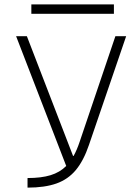

<svg xmlns="http://www.w3.org/2000/svg" viewBox="-20 -859 626 879"><path d="M106 0V-43.9Q168.9 -43.9 211.4 -56.9Q253.9 -69.8 283.2 -99.1L53.7 -693.4H103L314.5 -145H316.9Q332 -171.9 344.7 -210L508.3 -693.4H557.6L387.2 -195.3Q362.8 -123.5 327.4 -80.8Q292 -38.1 238.5 -19Q185.1 0 106 0ZM123.5 -795.9V-838.9H501.5V-795.9Z"/></svg>

Font: Cascadia Code ExtraLight
Style: Regular
Weight: 200
Monospace: yes
Designer: Aaron Bell
Foundry: Saja Typeworks
Version: Version 2407.024; ttfautohint (v1.8.4)